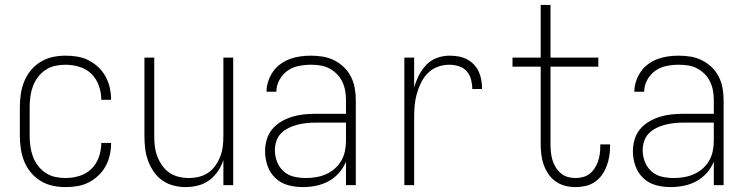

<svg xmlns="http://www.w3.org/2000/svg" viewBox="-20 -755 3040 783"><path d="M247 8Q221 8 195 2.5Q169 -3 146 -17Q123 -31 106 -51.5Q89 -72 79 -96.5Q69 -121 65 -147.5Q61 -174 61 -200V-320Q61 -346 65 -372.5Q69 -399 79 -423.5Q89 -448 106 -468.5Q123 -489 146 -503Q169 -517 195 -522.5Q221 -528 247 -528Q272 -528 296 -524Q320 -520 341.5 -509Q363 -498 381 -481Q399 -464 410.5 -443Q422 -422 427.5 -398Q433 -374 433 -350V-348H393V-349Q393 -378 383 -406Q373 -434 352.5 -454Q332 -474 304 -482.5Q276 -491 247 -491Q226 -491 205 -486.5Q184 -482 166 -470Q148 -458 135 -441Q122 -424 114.5 -404Q107 -384 104 -362.5Q101 -341 101 -320V-200Q101 -179 104 -157.5Q107 -136 114.5 -116Q122 -96 135 -79Q148 -62 166 -50Q184 -38 205 -33.5Q226 -29 247 -29Q276 -29 304 -37.5Q332 -46 352.5 -66Q373 -86 383 -114Q393 -142 393 -171V-172H433V-170Q433 -146 427.5 -122Q422 -98 410.5 -77Q399 -56 381 -39Q363 -22 341.5 -11Q320 0 296 4Q272 8 247 8Z M737 8Q712 8 687 1.5Q662 -5 641.5 -19.5Q621 -34 606.5 -55.5Q592 -77 583.5 -100.5Q575 -124 572 -149.5Q569 -175 569 -200V-520H609V-200Q609 -179 611.5 -158Q614 -137 621.5 -117.5Q629 -98 641 -80.5Q653 -63 670.5 -51Q688 -39 708.5 -34Q729 -29 750 -29Q771 -29 791.5 -34Q812 -39 829.5 -51Q847 -63 859 -80.5Q871 -98 878.5 -117.5Q886 -137 888.5 -158Q891 -179 891 -200V-520H931V0H891V-102Q883 -78 868.5 -56.5Q854 -35 833.5 -20Q813 -5 788 1.5Q763 8 737 8Z M1214 8Q1184 8 1154.5 0Q1125 -8 1103 -29Q1081 -50 1071 -79Q1061 -108 1061 -138Q1061 -163 1068 -186.5Q1075 -210 1090.5 -228.5Q1106 -247 1127.5 -259.5Q1149 -272 1172 -279Q1195 -286 1219.5 -288.5Q1244 -291 1268 -291H1391V-348Q1391 -367 1387.5 -386Q1384 -405 1375.5 -422.5Q1367 -440 1353.5 -453.5Q1340 -467 1323 -476Q1306 -485 1287 -488Q1268 -491 1248 -491Q1223 -491 1198 -486Q1173 -481 1152.5 -466.5Q1132 -452 1119.5 -429Q1107 -406 1107 -381H1067Q1067 -403 1074 -424Q1081 -445 1093.5 -463Q1106 -481 1124 -494Q1142 -507 1162.5 -514.5Q1183 -522 1204.5 -525Q1226 -528 1248 -528Q1273 -528 1297 -524Q1321 -520 1343 -509Q1365 -498 1382.5 -481Q1400 -464 1411 -442.5Q1422 -421 1426.5 -396.5Q1431 -372 1431 -348V0H1391V-96Q1381 -71 1362.5 -50Q1344 -29 1320 -16Q1296 -3 1269 2.5Q1242 8 1214 8ZM1227 -29Q1248 -29 1269 -32.5Q1290 -36 1309.5 -44.5Q1329 -53 1345 -67Q1361 -81 1371.5 -99Q1382 -117 1386.5 -138Q1391 -159 1391 -180V-255H1268Q1249 -255 1230 -253Q1211 -251 1193 -246.5Q1175 -242 1157.5 -233.5Q1140 -225 1126.5 -211.5Q1113 -198 1107 -179.5Q1101 -161 1101 -142Q1101 -118 1110 -95Q1119 -72 1137 -56Q1155 -40 1179 -34.5Q1203 -29 1227 -29Z M1629 0V-520H1669V-398Q1676 -423 1688 -447Q1700 -471 1718 -490Q1736 -509 1761 -518.5Q1786 -528 1813 -528Q1831 -528 1849 -525Q1867 -522 1883 -514Q1899 -506 1912 -492.5Q1925 -479 1932.5 -462.5Q1940 -446 1943 -428Q1946 -410 1946 -392H1906Q1906 -411 1901 -430.5Q1896 -450 1883 -464.5Q1870 -479 1851 -485Q1832 -491 1813 -491Q1788 -491 1765 -482.5Q1742 -474 1725 -457Q1708 -440 1697 -417.5Q1686 -395 1679.5 -371.5Q1673 -348 1671 -324Q1669 -300 1669 -276V0Z M2327 8Q2305 8 2284 2.5Q2263 -3 2245.5 -15.5Q2228 -28 2216 -46Q2204 -64 2197 -84Q2190 -104 2187.5 -125.5Q2185 -147 2185 -169V-483H2070V-520H2185V-735H2225V-520H2420V-483H2225V-169Q2225 -152 2226.5 -136Q2228 -120 2232.5 -104Q2237 -88 2245.5 -74Q2254 -60 2266.5 -49Q2279 -38 2294.5 -33.5Q2310 -29 2327 -29Q2342 -29 2357.5 -33Q2373 -37 2385 -46.5Q2397 -56 2405.5 -69.5Q2414 -83 2419 -97.5Q2424 -112 2426 -127.5Q2428 -143 2428 -159V-166H2468V-157Q2468 -136 2464.5 -116Q2461 -96 2453.5 -76.5Q2446 -57 2434 -40.5Q2422 -24 2405 -12.5Q2388 -1 2367.5 3.5Q2347 8 2327 8Z M2714 8Q2684 8 2654.5 0Q2625 -8 2603 -29Q2581 -50 2571 -79Q2561 -108 2561 -138Q2561 -163 2568 -186.5Q2575 -210 2590.5 -228.5Q2606 -247 2627.5 -259.5Q2649 -272 2672 -279Q2695 -286 2719.5 -288.5Q2744 -291 2768 -291H2891V-348Q2891 -367 2887.5 -386Q2884 -405 2875.5 -422.5Q2867 -440 2853.5 -453.5Q2840 -467 2823 -476Q2806 -485 2787 -488Q2768 -491 2748 -491Q2723 -491 2698 -486Q2673 -481 2652.5 -466.5Q2632 -452 2619.5 -429Q2607 -406 2607 -381H2567Q2567 -403 2574 -424Q2581 -445 2593.5 -463Q2606 -481 2624 -494Q2642 -507 2662.5 -514.5Q2683 -522 2704.5 -525Q2726 -528 2748 -528Q2773 -528 2797 -524Q2821 -520 2843 -509Q2865 -498 2882.5 -481Q2900 -464 2911 -442.5Q2922 -421 2926.5 -396.5Q2931 -372 2931 -348V0H2891V-96Q2881 -71 2862.5 -50Q2844 -29 2820 -16Q2796 -3 2769 2.5Q2742 8 2714 8ZM2727 -29Q2748 -29 2769 -32.5Q2790 -36 2809.5 -44.5Q2829 -53 2845 -67Q2861 -81 2871.5 -99Q2882 -117 2886.5 -138Q2891 -159 2891 -180V-255H2768Q2749 -255 2730 -253Q2711 -251 2693 -246.5Q2675 -242 2657.5 -233.5Q2640 -225 2626.5 -211.5Q2613 -198 2607 -179.5Q2601 -161 2601 -142Q2601 -118 2610 -95Q2619 -72 2637 -56Q2655 -40 2679 -34.5Q2703 -29 2727 -29Z"/></svg>

Font: Iosevka Curly Extralight
Style: Regular
Weight: 200
Monospace: yes
Designer: Belleve Invis
Foundry: Belleve Invis
Version: Version 22.1.2; ttfautohint (v1.8.4)